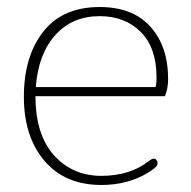

<svg xmlns="http://www.w3.org/2000/svg" viewBox="-20 -517 544 547"><path d="M48 -241Q48 -356 103 -426.5Q158 -497 264 -497Q358 -497 408.5 -441Q459 -385 459 -291Q459 -266 450 -243H81Q81 -134 133.5 -75Q186 -16 269 -16Q351 -16 405 -59Q413 -65 418 -65Q423 -65 426 -61Q429 -57 429 -52Q429 -46 423 -40.5Q417 -35 405 -27Q346 10 269 10Q165 10 106.5 -59Q48 -128 48 -241ZM423 -269Q426 -278 426 -296Q426 -381 381 -426Q336 -471 264 -471Q186 -471 137.5 -417Q89 -363 82 -269Z"/></svg>

Font: Maitree ExtraLight
Style: Regular
Weight: 250
Designer: CadsonDemak Team
Foundry: CadsonDemak
Version: Version 1.002